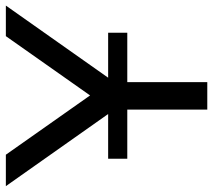

<svg xmlns="http://www.w3.org/2000/svg" viewBox="-66 -688 745 672"><g transform="rotate(-90 307.0 -352.5)"><path d="M259 0V-365L278 -298L-9 -705H101L315 -401H302L516 -705H623L336 -298L355 -365V0ZM87 -280V-347H528V-280Z"/></g></svg>

Font: Nunito Sans 10pt Medium
Style: Regular
Weight: 500
Designer: Vernon Adams
Foundry: Vernon Adams
Version: Version 3.101;gftools[0.9.27]